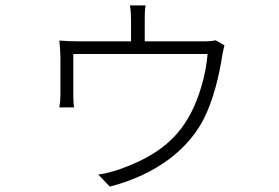

<svg xmlns="http://www.w3.org/2000/svg" viewBox="-20 -631 1040 715"><path d="M816 -462 783 -481C775 -479 762 -477 734 -477H519V-559C519 -571 519 -592 522 -611H464C467 -592 468 -571 468 -559V-477H279C252 -477 222 -478 201 -480C203 -463 205 -433 205 -416C205 -389 205 -298 205 -274C205 -261 203 -242 201 -231H256C254 -241 253 -260 253 -273C253 -296 253 -394 253 -430H753C748 -361 723 -261 678 -187C617 -85 524 -36 424 0C406 6 372 16 346 19L389 64C568 17 675 -76 730 -172C776 -252 799 -366 807 -421C810 -436 813 -453 816 -462Z"/></svg>

Font: Noto Sans SC Light
Style: Regular
Weight: 300
Designer: Ryoko NISHIZUKA 西塚涼子 (kana, bopomofo & ideographs); Paul D. Hunt (Latin, Greek & Cyrillic); Sandoll Communications 산돌커뮤니
Foundry: Adobe
Version: Version 2.004;hotconv 1.0.118;makeotfexe 2.5.65603